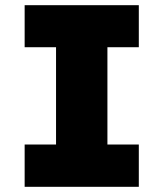

<svg xmlns="http://www.w3.org/2000/svg" viewBox="-20 -720 630 740"><path d="M75 0V-163H196V-538H75V-700H515V-538H394V-163H515V0Z"/></svg>

Font: Lexend Deca ExtraBold
Style: Regular
Weight: 800
Designer: Bonnie Shaver-Troup, Thomas Jockin
Foundry: Lexend
Version: Version 1.008; ttfautohint (v1.8.4.7-5d5b)